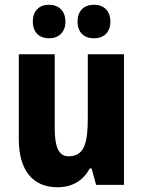

<svg xmlns="http://www.w3.org/2000/svg" viewBox="-20 -870 601 807"><path d="M118 -779C118 -733 146 -709 186 -709C226 -709 255 -734 255 -779C255 -825 226 -850 186 -850C146 -850 118 -826 118 -779ZM306 -779C306 -734 333 -709 375 -709C416 -709 444 -734 444 -779C444 -825 416 -850 375 -850C334 -850 306 -826 306 -779ZM501 -642H349V-374C349 -272 336 -213 268 -213C227 -213 210 -252 210 -330V-642H59V-285C59 -153 119 -83 221 -83C282 -83 329 -109 357 -162H365L384 -93H501Z"/></svg>

Font: Noto Sans Kannada UI Condensed ExtraBold
Style: Regular
Weight: 800
Width: 3
Designer: Jelle Bosma - Monotype Design Team
Foundry: Monotype Imaging Inc.
Version: Version 2.005